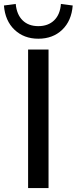

<svg xmlns="http://www.w3.org/2000/svg" viewBox="-61 -957 390 977"><path d="M82 0V-705H186V0ZM134 -760Q61 -760 13 -805.5Q-35 -851 -41 -929L19 -937Q24 -883 54 -853.5Q84 -824 134 -824Q184 -824 214.5 -853.5Q245 -883 249 -937L309 -929Q303 -851 255.5 -805.5Q208 -760 134 -760Z"/></svg>

Font: Nunito Sans SemiBold
Style: Regular
Weight: 600
Designer: Vernon Adams
Foundry: Vernon Adams
Version: Version 3.101; ttfautohint (v1.8.4.7-5d5b);gftools[0.9.27]